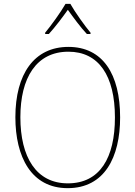

<svg xmlns="http://www.w3.org/2000/svg" viewBox="-20 -969 705 999"><path d="M346 -949H321C297 -907 246 -836 215 -799V-792H234C267 -828 306 -880 333 -918C361 -879 398 -828 432 -792H451V-799C423 -832 370 -906 346 -949ZM605 -358C605 -583 515 -725 336 -725C158 -725 60 -584 60 -359C60 -154 142 10 332 10C524 10 605 -151 605 -358ZM86 -359C86 -563 168 -700 336 -700C493 -700 578 -576 578 -358C578 -148 500 -15 333 -15C168 -15 86 -152 86 -359Z"/></svg>

Font: Noto Sans Thai Looped SemiCondensed Thin
Style: Regular
Weight: 100
Width: 4
Designer: Sasikarn Vongin, Ben Mitchell
Foundry: The Fontpad Ltd
Version: Version 1.001